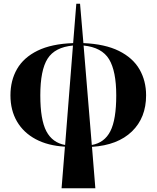

<svg xmlns="http://www.w3.org/2000/svg" viewBox="-20 -780 839 1029"><path d="M310 229 328 6Q237 1 171.5 -34Q106 -69 71 -129Q36 -189 36 -269Q36 -349 71.5 -410.5Q107 -472 181.5 -508.5Q256 -545 372 -549L389 -760H409L427 -549Q543 -544 617.5 -507Q692 -470 727.5 -408.5Q763 -347 763 -269Q763 -149 687 -75.5Q611 -2 473 7L491 229ZM196 -269Q196 -138 228.5 -76.5Q261 -15 329 -3L371 -536Q274 -527 235 -465.5Q196 -404 196 -269ZM603 -269Q603 -399 564.5 -462.5Q526 -526 428 -536L472 -3Q540 -15 571.5 -77Q603 -139 603 -269Z"/></svg>

Font: Noto Serif Display SemiCondensed ExtraBold
Style: Regular
Weight: 800
Width: 4
Designer: Monotype Design Team
Foundry: Monotype Imaging Inc.
Version: Version 2.009